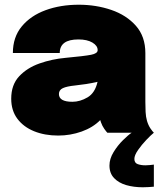

<svg xmlns="http://www.w3.org/2000/svg" viewBox="-20 -562 680 813"><path d="M226.5 12Q169.5 12 124.5 -6.2Q79.5 -24.5 53.5 -59.2Q27.5 -94 27.5 -144Q27.5 -203 61.2 -239Q95 -275 147.8 -293.5Q200.5 -312 257 -317Q337.5 -324.5 365.5 -330Q393.5 -335.5 393.5 -349.5V-350Q393.5 -368.5 371.2 -381.8Q349 -395 312 -395Q233 -395 233 -337.5H34.5Q34.5 -404.5 72 -450Q109.5 -495.5 172.8 -518.8Q236 -542 313.5 -542Q387 -542 451.2 -520Q515.5 -498 555.5 -452.8Q595.5 -407.5 595.5 -337V-130.5Q595.5 -108.5 596.5 -88Q597.5 -67.5 602.5 -50Q608 -31.5 617 -18.2Q626 -5 631.5 0H434.5Q430 -4.5 421.5 -16.5Q413 -28.5 407.5 -44Q406 -49 404.5 -53.5Q373.5 -22 325.8 -5Q278 12 226.5 12ZM286.5 -131Q319 -131 350.8 -149.8Q382.5 -168.5 393 -215.5Q369.5 -210 345 -206.2Q320.5 -202.5 297.5 -200Q263 -196.5 246.2 -188.8Q229.5 -181 229.5 -164Q229.5 -131 286.5 -131ZM631.5 135V228.5Q621 229.5 609.2 230.2Q597.5 231 584.5 231Q546.5 231 514.5 221.8Q482.5 212.5 463 192Q443.5 171.5 443.5 139Q443.5 110.5 460.8 82.2Q478 54 500.5 31.8Q523 9.5 537.5 0H631.5Q619 10 599.5 30.5Q580 51 564.5 73.2Q549 95.5 549 111Q549 128 563.2 133Q577.5 138 595.5 138Q604.5 138 614 137Q623.5 136 631.5 135Z"/></svg>

Font: Epilogue Black
Style: Regular
Weight: 900
Designer: Tyler Finck
Foundry: Etcetera Type Co
Version: Version 2.111; ttfautohint (v1.8.3)